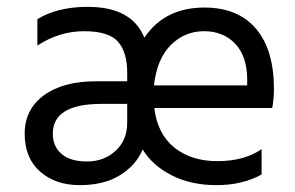

<svg xmlns="http://www.w3.org/2000/svg" viewBox="-20 -535 859 560"><path d="M429 -286H701V-306Q700 -372 665.5 -408Q631 -444 575 -444Q519 -444 478.5 -404Q438 -364 429 -286ZM134 -145Q134 -108 159.5 -86Q185 -64 234 -64Q283 -64 317 -95Q351 -126 351 -177V-232H276Q134 -232 134 -145ZM261 -298H351V-323Q351 -383 324 -413.5Q297 -444 225 -444Q153 -444 89 -402V-479Q147 -515 236 -515Q365 -515 401 -425Q460 -513 576 -513Q674 -513 726.5 -451.5Q779 -390 779 -275Q779 -247 774 -220H430Q439 -145 488 -105Q537 -65 614.5 -65Q692 -65 743 -100V-26Q686 5 612 5Q538 5 482 -23Q426 -51 396 -99Q377 -53 330 -24Q283 5 212.5 5Q142 5 97 -34.5Q52 -74 52 -145Q52 -216 108 -257Q164 -298 261 -298Z"/></svg>

Font: Hind Vadodara
Style: Regular
Weight: 400
Designer: Hitesh Malaviya
Foundry: Indian Type Foundry
Version: Version 0.702;PS 1.0;hotconv 1.0.81;makeotf.lib2.5.63406